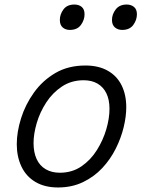

<svg xmlns="http://www.w3.org/2000/svg" viewBox="-20 -808 629 847"><path d="M236 19Q177 19 136 -5.5Q95 -30 74.5 -73.5Q54 -117 54 -172Q54 -226 73 -286.5Q92 -347 130 -400Q168 -453 224.5 -486Q281 -519 357 -519Q415 -519 455.5 -496Q496 -473 516.5 -431.5Q537 -390 537 -335Q537 -294 525.5 -246.5Q514 -199 490.5 -152Q467 -105 431 -66.5Q395 -28 346 -4.5Q297 19 236 19ZM244 -46Q298 -46 339 -74Q380 -102 407.5 -146Q435 -190 449 -238Q463 -286 463 -328Q463 -368 449.5 -396Q436 -424 410.5 -439Q385 -454 349 -454Q295 -454 253.5 -426.5Q212 -399 184 -356Q156 -313 142 -265Q128 -217 128 -177Q128 -136 141.5 -106.5Q155 -77 181.5 -61.5Q208 -46 244 -46ZM288 -676Q269 -676 256.5 -687Q244 -698 244 -720Q244 -745 260 -766.5Q276 -788 308 -788Q328 -788 340.5 -777.5Q353 -767 353 -745Q353 -720 337 -698Q321 -676 288 -676ZM519 -676Q500 -676 487 -687Q474 -698 474 -720Q474 -745 490.5 -766.5Q507 -788 539 -788Q558 -788 571 -777.5Q584 -767 584 -745Q584 -720 568 -698Q552 -676 519 -676Z"/></svg>

Font: Playwrite DK Loopet Light
Style: Regular
Weight: 300
Version: Version 1.003